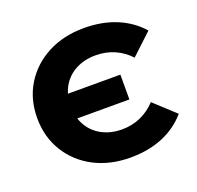

<svg xmlns="http://www.w3.org/2000/svg" viewBox="-103 -658 798 778"><g transform="rotate(-20 296.0 -269.0)"><path d="M409 -320V-213H127V-320ZM334 10Q246 10 178 -25.5Q110 -61 71 -124.5Q32 -188 32 -269Q32 -351 71 -414Q110 -477 178 -512.5Q246 -548 334 -548Q412 -548 473.5 -522.5Q535 -497 577 -449L487 -365Q458 -396 421 -412Q384 -428 340 -428Q292 -428 254.5 -408Q217 -388 196.5 -352Q176 -316 176 -269Q176 -221 196.5 -185Q217 -149 254.5 -129Q292 -109 340 -109Q384 -109 421 -125.5Q458 -142 487 -173L577 -90Q535 -41 473.5 -15.5Q412 10 334 10Z"/></g></svg>

Font: MOST Montserrat
Style: Bold
Weight: 700
Designer: Julieta Ulanovsky
Foundry: Julieta Ulanovsky
Version: Version 8.000;March 11, 2024;FontCreator 15.0.0.2926 64-bit